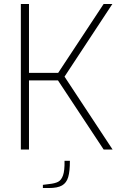

<svg xmlns="http://www.w3.org/2000/svg" viewBox="-20 -753 623 967"><path d="M85 -733H126V-386H273L502 -733H546L305 -367L547 0H502L272 -348H126V0H85ZM196 178 227 174Q257 171 273 162.5Q289 154 297.5 130Q306 106 305 57H332Q332 110 323.5 139Q315 168 292.5 181Q270 194 226 194H196Z"/></svg>

Font: Exo ExtraLight
Style: Regular
Weight: 275
Designer: Natanael Gama
Foundry: Natanael Gama
Version: Version 1.500; ttfautohint (v1.6)